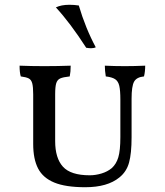

<svg xmlns="http://www.w3.org/2000/svg" viewBox="-20 -777 689 804"><path d="M119 -174V-382Q119 -413 115 -428Q111 -443 100.5 -448.5Q90 -454 67 -457Q62 -473 62 -502Q110 -500 166 -500Q222 -500 276 -502Q276 -476 272 -457Q244 -454 232 -448.5Q220 -443 215.5 -428.5Q211 -414 211 -382V-186Q211 -115 243.5 -79Q276 -43 356 -43Q380 -43 405 -50.5Q430 -58 448 -73Q467 -90 475.5 -118.5Q484 -147 484 -203V-360Q484 -398 479.5 -417.5Q475 -437 462 -445.5Q449 -454 423 -457Q419 -481 419 -502Q459 -500 503 -500Q542 -500 588 -502Q588 -477 583 -457Q552 -454 541.5 -435Q531 -416 531 -364V-202Q531 -135 520.5 -96.5Q510 -58 480 -34Q430 7 337 7Q255 7 207.5 -12.5Q160 -32 139.5 -71.5Q119 -111 119 -174ZM214 -746Q236 -757 271 -757Q290 -757 310 -754Q338 -659 381 -579Q373 -575 361 -575Q353 -575 341 -577Q274 -681 214 -746Z"/></svg>

Font: Vollkorn SC
Style: Regular
Weight: 400
Designer: Friedrich Althausen
Foundry: Friedrich Althausen
Version: Version 4.015